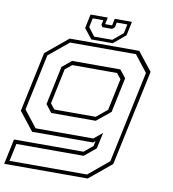

<svg xmlns="http://www.w3.org/2000/svg" viewBox="-107 -773 951 1055"><g transform="rotate(10 369.0 -245.0)"><path d="M-12.5 200 17.5 59H405L454 18.5L460 -10L448 0H108L27 -103L98 -437L222.5 -540H610.5L692 -437L578 97L453.5 200ZM13.5 179H446L559.5 84.5L668 -426.5L596 -519H228.5L117.5 -427.5L51 -114.5L123.5 -22H445.5L493.5 -61.5L474 28L410 81H34.5ZM193.5 -120 159.5 -163.5 205 -378.5 256.5 -421.5H526L560.5 -378L519.5 -183.5L441.5 -120ZM207 -141.5H438L498.5 -191.5L536 -368.5L511.5 -399H261.5L224.5 -368.5L183 -172ZM340.5 -556 296 -612 312.5 -690H408.5L400.5 -652H439.5L447.5 -690H543.5L527 -612L459.5 -556ZM353 -574H454L510.5 -621L521 -671.5H462L456.5 -644.5L442.5 -633H389.5L381 -644.5L387 -671.5H328L317 -621Z"/></g></svg>

Font: Tourney Expanded ExtraLight
Style: Italic
Weight: 200
Width: 7
Italic angle: -12°
Designer: Tyler Finck
Foundry: Etcetera Type Co
Version: Version 1.010; ttfautohint (v1.8.3)